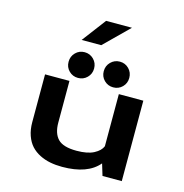

<svg xmlns="http://www.w3.org/2000/svg" viewBox="-129 -1026 1107 1155"><g transform="rotate(15 425.0 -448.5)"><path d="M277 -758 389.5 -907H550.5L399 -758ZM314.5 -531.5Q281 -531.5 258 -554.5Q235 -577.5 235 -611Q235 -645 258 -668.2Q281 -691.5 314.5 -691.5Q347.5 -691.5 370.8 -668.2Q394 -645 394 -611Q394 -577.5 370.8 -554.5Q347.5 -531.5 314.5 -531.5ZM533.5 -531.5Q500.5 -531.5 477.2 -554.5Q454 -577.5 454 -611Q454 -645 477.2 -668.2Q500.5 -691.5 533.5 -691.5Q567 -691.5 590 -668.2Q613 -645 613 -611Q613 -577.5 590 -554.5Q567 -531.5 533.5 -531.5ZM360.5 10Q320.5 10 285.8 3.2Q251 -3.5 219.8 -19.2Q188.5 -35 166.2 -59.2Q144 -83.5 131 -120.2Q118 -157 118 -203.5V-501H270V-241.5Q270 -174 303 -140Q336 -106 419 -106Q488 -106 527 -126.8Q566 -147.5 577.5 -176.5V-501H730V0H610L588 -72.5Q519 10 360.5 10Z"/></g></svg>

Font: League Mono Wide SemiBold
Style: Regular
Weight: 600
Width: 8
Designer: Tyler Finck
Foundry: The League of Moveable Type / Tyler Finck
Version: Version 2.210